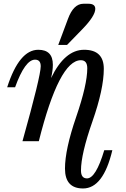

<svg xmlns="http://www.w3.org/2000/svg" viewBox="-20 -767 682 1043"><path d="M431.2 256.8Q333 256.8 333 148.9Q333 44.9 393.6 -131.1Q454.1 -307.1 454.1 -396Q454.1 -439.9 419.4 -439.9Q301.3 -439.9 190.9 0H102.1Q201.2 -354 201.2 -407.2Q201.2 -442.9 170.4 -442.9Q116.2 -442.9 62 -293H19Q84.5 -496.6 188 -496.6Q267.1 -496.6 267.1 -415.5Q267.1 -382.8 257.3 -342.8Q331.5 -496.6 437 -496.6Q543.9 -496.6 543.9 -393.1Q543.9 -283.7 481.9 -106.7Q419.9 70.3 419.9 159.2Q419.9 202.1 452.6 202.1Q500.5 202.1 546.4 48.8H590.3Q541 256.8 431.2 256.8ZM344.2 -522.9H296.4L349.1 -664.1Q379.4 -746.6 433.1 -746.6H460.4Q497.6 -746.6 497.6 -718.8Q497.6 -680.7 426.8 -607.9Z"/></svg>

Font: Munson
Style: Italic
Weight: 400
Italic angle: -12°
Designer: Paul James MIller
Foundry: High-Logic / Made with FontCreator
Version: Version 2.10;May 5, 2019;FontCreator 11.5.0.2430 64-bit